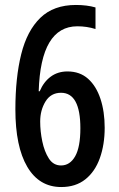

<svg xmlns="http://www.w3.org/2000/svg" viewBox="-20 -744 481 774"><path d="M42 -303Q42 -431 65.5 -525.5Q89 -620 142.5 -672Q196 -724 286 -724Q308 -724 328 -721.5Q348 -719 365 -714V-627Q330 -638 292 -638Q144 -638 136 -376H140Q156 -414 184.5 -435Q213 -456 252 -456Q302 -456 335 -426.5Q368 -397 385 -345.5Q402 -294 402 -229Q402 -161 382.5 -106.5Q363 -52 324 -21Q285 10 227 10Q138 10 90 -71.5Q42 -153 42 -303ZM226 -77Q262 -77 283 -114Q304 -151 304 -227Q304 -370 226 -370Q185 -370 163.5 -335Q142 -300 142 -254Q142 -215 150.5 -174Q159 -133 177 -105Q195 -77 226 -77Z"/></svg>

Font: Noto Sans ExtraCondensed Medium
Style: Regular
Weight: 500
Width: 2
Designer: Monotype Design Team
Foundry: Monotype Imaging Inc.
Version: Version 2.013; ttfautohint (v1.8.4.7-5d5b)